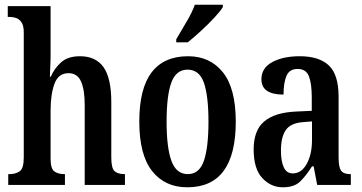

<svg xmlns="http://www.w3.org/2000/svg" viewBox="-20 -786 1539 816"><path d="M15 0V-46H21Q46 -46 63.5 -58Q81 -70 81 -117V-649Q81 -677 71.5 -691Q62 -705 48.5 -709.5Q35 -714 23 -714H13V-760H195V-555Q195 -526 193.5 -498.5Q192 -471 192 -460H196Q210 -494 239 -520.5Q268 -547 320 -547Q387 -547 420 -500.5Q453 -454 453 -352V-117Q453 -71 467 -58.5Q481 -46 509 -46H511V0H340V-340Q340 -404 324.5 -439.5Q309 -475 271 -475Q228 -475 211.5 -430Q195 -385 195 -316V-112Q195 -69 211 -57.5Q227 -46 254 -46H256V0Z M776 10Q681 10 626.5 -59Q572 -128 572 -269Q572 -410 624.5 -478.5Q677 -547 779 -547Q873 -547 927.5 -478.5Q982 -410 982 -269Q982 10 776 10ZM778 -46Q827 -46 846.5 -102.5Q866 -159 866 -269Q866 -379 846.5 -434.5Q827 -490 777 -490Q728 -490 708 -434.5Q688 -379 688 -269Q688 -159 708.5 -102.5Q729 -46 778 -46ZM729 -619Q749 -654 772.5 -693Q796 -732 808 -766H927V-756Q917 -739 891.5 -711.5Q866 -684 835 -655.5Q804 -627 778 -606H729Z M1182 10Q1131 10 1094.5 -29.5Q1058 -69 1058 -151Q1058 -232 1103 -270Q1148 -308 1239 -312L1305 -315V-373Q1305 -430 1293 -461.5Q1281 -493 1245 -493Q1210 -493 1197.5 -463.5Q1185 -434 1185 -384Q1091 -384 1091 -449Q1091 -497 1137 -522Q1183 -547 1254 -547Q1336 -547 1377.5 -508Q1419 -469 1419 -375V-117Q1419 -76 1429.5 -61Q1440 -46 1468 -46H1471V0H1328L1313 -79H1306Q1280 -38 1255 -14Q1230 10 1182 10ZM1224 -49Q1261 -49 1283.5 -89.5Q1306 -130 1306 -191V-270L1268 -267Q1215 -263 1194.5 -233Q1174 -203 1174 -146Q1174 -101 1186 -75Q1198 -49 1224 -49Z"/></svg>

Font: Noto Serif Tamil ExtraCondensed SemiBold
Style: Italic
Weight: 600
Width: 2
Italic angle: -12°
Designer: Indian Type Foundry, Tom Grace, and the Monotype Design Team
Foundry: Monotype Imaging Inc.
Version: Version 2.003; ttfautohint (v1.8.4.7-5d5b)